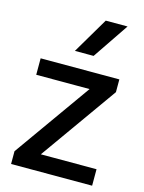

<svg xmlns="http://www.w3.org/2000/svg" viewBox="-121 -880 716 952"><g transform="rotate(15 237.0 -404.0)"><path d="M31.5 0V-65.5L327 -481.5V-459.5H37.5V-544H441.5V-478.5L146 -62.5V-84.5H447.5V0ZM192 -623.5 301 -808H413L288 -623.5Z"/></g></svg>

Font: Encode Sans Condensed Thin Medium
Style: Regular
Weight: 500
Version: Version 3.002